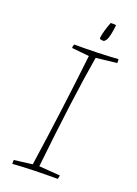

<svg xmlns="http://www.w3.org/2000/svg" viewBox="-153 -862 665 932"><g transform="rotate(20 180.0 -396.0)"><path d="M228 -708V-711Q227 -714 227 -715Q232 -751 251 -799Q264 -800 279 -798Q273 -741 262 -719Q261 -718 258.5 -714.5Q256 -711 253.5 -708.5Q251 -706 250 -706Q243 -704 228 -708ZM36 7Q35 -4 36 -13L130 -25Q175 -334 206 -612L116 -621Q116 -632 120 -640Q253 -640 346 -647Q349 -639 347 -627L240 -615Q202 -391 163 -27L272 -19Q270 -4 268 0Q128 0 36 7Z"/></g></svg>

Font: Albura ExtraLight
Style: Italic
Weight: 156
Italic angle: -7°
Designer: Mercedes Jáuregui
Foundry: Omnibus-Type Team
Version: Version 1.000